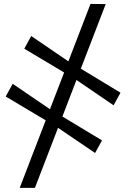

<svg xmlns="http://www.w3.org/2000/svg" viewBox="-20 -782 648 960"><path d="M78.5 157.5 432.5 -762.5 508.5 -761.5 154.5 157.5ZM455.5 -17 258 -151 215 -176.5 8.5 -299.5 43.5 -363 238.5 -230 279.5 -207 490 -80ZM548 -255.5 350.5 -390 307.5 -415.5 101.5 -538.5 136 -602 331 -469 372 -446 582.5 -318.5Z"/></svg>

Font: Merriweather 60pt Medium
Style: Italic
Weight: 500
Italic angle: -7.8°
Version: Version 2.101